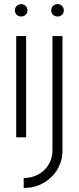

<svg xmlns="http://www.w3.org/2000/svg" viewBox="-20 -678 388 948"><path d="M60 -500H109V0H60ZM85 -596.5Q71.5 -596.5 62.5 -605Q53.5 -613.5 53.5 -627Q53.5 -640 62.5 -648.8Q71.5 -657.5 85 -657.5Q97.5 -657.5 106.5 -648.8Q115.5 -640 115.5 -627Q115.5 -613.5 106.5 -605Q97.5 -596.5 85 -596.5ZM97 250V201Q137.5 201 169.8 183Q202 165 220.5 134Q239 103 239 64.5V-500H288.5V64.5Q288.5 116 263.5 158Q238.5 200 195.2 225Q152 250 97 250ZM264.5 -596.5Q251 -596.5 242 -605Q233 -613.5 233 -627Q233 -640 242 -648.8Q251 -657.5 264.5 -657.5Q277 -657.5 286 -648.8Q295 -640 295 -627Q295 -613.5 286 -605Q277 -596.5 264.5 -596.5Z"/></svg>

Font: Urbanist ExtraLight
Style: Regular
Weight: 200
Designer: Corey Hu
Foundry: Corey Hu
Version: Version 1.330; ttfautohint (v1.8.4.7-5d5b)